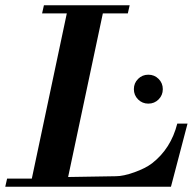

<svg xmlns="http://www.w3.org/2000/svg" viewBox="-30 -710 733 730"><path d="M683 -240 620 0H-10L-3 -31H91L224 -659H130L137 -690H463L456 -659H361L229 -37L411 -40Q439 -40 481 -55Q523 -70 548 -89Q620 -145 644 -240ZM534 -316Q511 -316 495 -332Q479 -348 479 -371Q479 -394 495 -410Q511 -426 534 -426Q557 -426 573 -410Q589 -394 589 -371Q589 -348 573 -332Q557 -316 534 -316Z"/></svg>

Font: GFS Didot
Style: Bold Italic
Weight: 700
Italic angle: -12°
Designer: Designed by Takis Katsoulidis and George D. Matthiopoulos.
Foundry: Designed by Takis Katsoulidis and George D. Matthiopoulos.
Version: Version 1.0